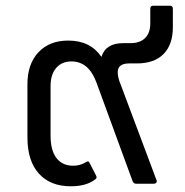

<svg xmlns="http://www.w3.org/2000/svg" viewBox="-20 -643 646 672"><path d="M575 -623Q585 -623 585 -612V-548Q585 -487 552.5 -454Q520 -421 459 -421H432Q392 -421 392 -390Q392 -372 402 -348L528 -12L529 -9Q529 -5 526 -2.5Q523 0 519 0H456Q448 0 444 -9L318 -353Q291 -428 230 -428Q196 -428 176.5 -405Q157 -382 157 -342V-168Q157 -117 177.5 -90Q198 -63 236 -63Q261 -63 280 -75Q285 -78 288 -78Q291 -78 294 -72L316 -29Q318 -25 318 -23Q318 -18 313 -15Q282 9 228 9Q156 9 116 -35.5Q76 -80 76 -162V-348Q76 -419 114.5 -460Q153 -501 219 -501Q296 -501 335 -444Q350 -492 411 -492H437Q470 -492 488 -510Q506 -528 506 -561V-612Q506 -623 516 -623Z"/></svg>

Font: LINE Seed Sans TH App
Style: Regular
Weight: 400
Designer: Dalton Maag Ltd | Thai characters by Cadson Demak Co.,Ltd.
Foundry: Dalton Maag Ltd
Version: Version 1.003